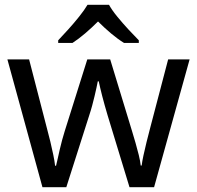

<svg xmlns="http://www.w3.org/2000/svg" viewBox="-20 -786 826 805"><path d="M431 -303Q425 -324 419 -344.5Q413 -365 408.5 -383.5Q404 -402 400 -418Q396 -434 394 -445H390Q388 -434 384.5 -418Q381 -402 376.5 -383Q372 -364 366.5 -343.5Q361 -323 354 -302L258 -1H158L11 -537H102L176 -251Q184 -222 191 -192.5Q198 -163 203.5 -136.5Q209 -110 211 -91H215Q218 -103 222 -121Q226 -139 230.5 -159Q235 -179 240.5 -199Q246 -219 251 -235L346 -537H442L534 -235Q541 -212 548.5 -186Q556 -160 562 -135.5Q568 -111 570 -92H574Q576 -109 581.5 -134.5Q587 -160 594.5 -190.5Q602 -221 610 -251L685 -537H775L626 -1H523ZM437 -766Q449 -744 471.5 -716.5Q494 -689 518.5 -662.5Q543 -636 562 -617V-606H500Q474 -622 446 -645.5Q418 -669 391 -696Q364 -669 337 -646Q310 -623 284 -606H224V-617Q243 -637 266.5 -663Q290 -689 312 -716.5Q334 -744 347 -766Z"/></svg>

Font: Noto Sans Canadian Aboriginal
Style: Regular
Weight: 400
Designer: Monotype Design Team, Typotheque's Kevin King
Foundry: Monotype Imaging Inc.
Version: Version 2.002